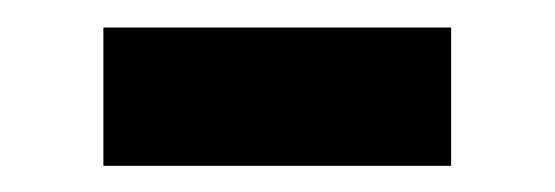

<svg xmlns="http://www.w3.org/2000/svg" viewBox="-20 -374 413 143"><path d="M57 -353.5H316V-250.5H57Z"/></svg>

Font: LatoLatin
Style: Bold
Weight: 700
Designer: Lukasz Dziedzic with Adam Twardoch and Botio Nikoltchev
Foundry: tyPoland Lukasz Dziedzic
Version: Version 2.015; 2015-08-06; http://www.latofonts.com/